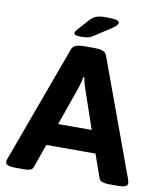

<svg xmlns="http://www.w3.org/2000/svg" viewBox="-94 -950 862 1027"><g transform="rotate(10 337.0 -436.5)"><path d="M67 2Q31 2 18.5 -4Q6 -10 6 -20Q6 -27 10 -38L243 -674Q249 -690 265.5 -696Q282 -702 310 -702H366Q394 -702 410.5 -696Q427 -690 433 -674L666 -38Q667 -33 668 -28.5Q669 -24 669 -20Q669 2 619 2H570Q548 2 532.5 -3Q517 -8 513 -22L469 -147H202L158 -22Q154 -8 142 -3Q130 2 112 2ZM318 -476 245 -268H427L356 -476Q350 -492 346 -508Q342 -524 339 -540H335Q332 -524 327.5 -508Q323 -492 318 -476ZM284 -749Q246 -749 246 -762Q246 -766 249 -771.5Q252 -777 259 -785L313 -845Q329 -862 347 -868.5Q365 -875 399 -875Q434 -875 452 -871.5Q470 -868 470 -857Q470 -844 440 -824L354 -768Q338 -757 324 -753Q310 -749 284 -749Z"/></g></svg>

Font: Asap Semi Expanded
Style: Bold
Weight: 700
Width: 6
Designer: Pablo Cosgaya
Foundry: Omnibus-Type
Version: Version 3.001; ttfautohint (v1.8.4.7-5d5b)